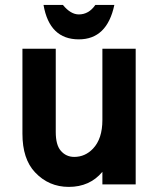

<svg xmlns="http://www.w3.org/2000/svg" viewBox="-20 -730 626 760"><path d="M152.3 -710.4H229Q259.8 -672.9 292 -672.9Q331.5 -672.9 357.4 -710.4H432.6Q403.8 -574.2 292 -574.2Q175.8 -574.2 152.3 -710.4ZM517.1 0H385.3V-49.8Q335.4 9.8 252.4 9.8Q172.9 9.8 118.7 -47.9Q68.8 -100.6 68.8 -200.7V-537.1H200.7V-207.5Q200.7 -156.7 220.2 -133.8Q241.2 -108.9 273.9 -108.9Q316.9 -108.9 348.1 -141.6Q385.3 -180.7 385.3 -254.9V-537.1H517.1Z"/></svg>

Font: Consola Mono
Style: Bold
Weight: 700
Monospace: yes
Designer: Wojciech Kalinowski "wmk69" (wmk69@o2.pl)
Foundry: Wojciech Kalinowski "wmk69" (wmk69@o2.pl)
Version: Version 2.1.0